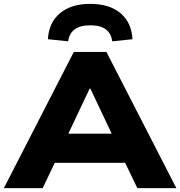

<svg xmlns="http://www.w3.org/2000/svg" viewBox="-32 -974 933 994"><path d="M-12 0 350 -705H519L881 0H679L586 -193L666 -131H202L281 -193L189 0ZM432 -515 300 -236 266 -282H602L568 -236L436 -515ZM321 -760 216 -771Q221 -858 279 -906Q337 -954 435 -954Q534 -954 591.5 -906Q649 -858 654 -771L549 -760Q544 -800 516.5 -821.5Q489 -843 435 -843Q382 -843 354 -821.5Q326 -800 321 -760Z"/></svg>

Font: Nunito Sans 10pt SemiExpanded Black
Style: Regular
Weight: 900
Width: 6
Designer: Vernon Adams
Foundry: Vernon Adams
Version: Version 3.101;gftools[0.9.27]